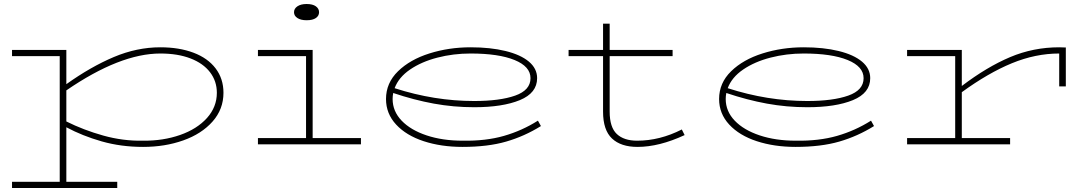

<svg xmlns="http://www.w3.org/2000/svg" viewBox="-20 -720 5437 958"><path d="M1095 -257Q1095 -175 1040.5 -113.5Q986 -52 894.5 -19.5Q803 13 694 13Q584 13 487.5 -14.5Q391 -42 311 -85V187H565V218H40V187H278V-440H40V-471H311V-300Q433 -387 548 -435.5Q663 -484 780 -484Q874 -484 945.5 -457Q1017 -430 1056 -378.5Q1095 -327 1095 -257ZM1062 -257Q1062 -315 1028 -359.5Q994 -404 930.5 -428.5Q867 -453 780 -453Q579 -453 311 -269V-114Q397 -71 495.5 -43.5Q594 -16 694 -18Q794 -17 878.5 -46.5Q963 -76 1012.5 -131Q1062 -186 1062 -257Z M1447 -659Q1447 -677 1464 -688.5Q1481 -700 1510 -700Q1540 -700 1556 -688.5Q1572 -677 1572 -659Q1572 -641 1556 -630Q1540 -619 1510 -619Q1481 -619 1464 -630Q1447 -641 1447 -659ZM1781 -31V0H1267V-31H1507V-440H1267V-471H1540V-31Z M2679 -91Q2597 -40 2505.5 -13.5Q2414 13 2288 13Q2181 13 2094 -15.5Q2007 -44 1956.5 -98.5Q1906 -153 1906 -226Q1906 -306 1966 -364.5Q2026 -423 2123 -453.5Q2220 -484 2328 -484Q2427 -484 2502.5 -465.5Q2578 -447 2619 -412.5Q2660 -378 2660 -330Q2660 -256 2574 -220.5Q2488 -185 2346 -185Q2243 -185 2144.5 -203Q2046 -221 1942 -256Q1939 -241 1939 -226Q1939 -165 1984 -118Q2029 -71 2108.5 -44.5Q2188 -18 2288 -18Q2404 -16 2494.5 -42Q2585 -68 2664 -118ZM1949 -280Q2147 -216 2346 -216Q2474 -216 2550.5 -243Q2627 -270 2627 -330Q2627 -388 2547.5 -420.5Q2468 -453 2328 -453Q2242 -453 2162.5 -432.5Q2083 -412 2026 -373Q1969 -334 1949 -280Z M3396 -46Q3269 13 3161 13Q3078 13 3033.5 -29Q2989 -71 2989 -163V-440H2817V-471H2989V-602H3022V-471H3336V-440H3022V-163Q3022 -85 3057.5 -51.5Q3093 -18 3159 -18Q3272 -18 3382 -74Z M4341 -91Q4259 -40 4167.5 -13.5Q4076 13 3950 13Q3843 13 3756 -15.5Q3669 -44 3618.5 -98.5Q3568 -153 3568 -226Q3568 -306 3628 -364.5Q3688 -423 3785 -453.5Q3882 -484 3990 -484Q4089 -484 4164.5 -465.5Q4240 -447 4281 -412.5Q4322 -378 4322 -330Q4322 -256 4236 -220.5Q4150 -185 4008 -185Q3905 -185 3806.5 -203Q3708 -221 3604 -256Q3601 -241 3601 -226Q3601 -165 3646 -118Q3691 -71 3770.5 -44.5Q3850 -18 3950 -18Q4066 -16 4156.5 -42Q4247 -68 4326 -118ZM3611 -280Q3809 -216 4008 -216Q4136 -216 4212.5 -243Q4289 -270 4289 -330Q4289 -388 4209.5 -420.5Q4130 -453 3990 -453Q3904 -453 3824.5 -432.5Q3745 -412 3688 -373Q3631 -334 3611 -280Z M5298 -483V-289H5265V-453Q5147 -453 5029 -404.5Q4911 -356 4779 -260V-31H5020V0H4506V-31H4746V-440H4506V-471H4779V-291Q4904 -386 5020 -435Q5136 -484 5265 -484Z"/></svg>

Font: BioRhyme Expanded ExtraLight
Style: Regular
Weight: 275
Width: 7
Designer: Aoife Mooney
Foundry: Aoife Mooney Type
Version: Version 1.001